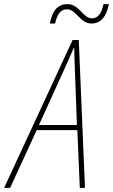

<svg xmlns="http://www.w3.org/2000/svg" viewBox="-83 -911 548 931"><path d="M159 -797H184C195 -844 212 -866 242 -866C287 -866 305 -797 360 -797C406 -797 433 -830 445 -891H419C408 -840 389 -822 362 -822C321 -822 301 -891 245 -891C198 -891 170 -861 159 -797ZM-63 0H-34L95 -280H292L304 0H329L299 -717H269ZM106 -305 241 -602C255 -633 266 -658 275 -679H277C277 -657 278 -630 279 -602L290 -305Z"/></svg>

Font: Noto Sans Condensed Thin
Style: Italic
Weight: 100
Width: 3
Italic angle: -12°
Designer: Monotype Design Team
Foundry: Monotype Imaging Inc.
Version: Version 2.013